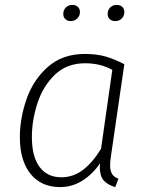

<svg xmlns="http://www.w3.org/2000/svg" viewBox="-20 -752 596 783"><path d="M487 -490 432 -112Q429 -93 429 -78Q429 -57 436.5 -43.5Q444 -30 463 -23L450 11Q419 2 403 -16Q387 -34 387 -71L388 -86Q357 -41 315.5 -15Q274 11 225 11Q148 11 104.5 -43Q61 -97 61 -192Q61 -270 88.5 -348.5Q116 -427 175.5 -479.5Q235 -532 326 -532Q374 -532 410.5 -521.5Q447 -511 487 -490ZM110 -193Q110 -113 141.5 -71Q173 -29 230 -29Q278 -29 317.5 -58.5Q357 -88 392 -145L438 -467Q390 -494 327 -494Q252 -494 203.5 -447Q155 -400 132.5 -330.5Q110 -261 110 -193ZM238 -695Q238 -711 248.5 -721.5Q259 -732 275 -732Q289 -732 297.5 -724Q306 -716 306 -703Q306 -687 295 -676.5Q284 -666 268 -666Q255 -666 246.5 -674Q238 -682 238 -695ZM419 -695Q419 -711 429.5 -721.5Q440 -732 456 -732Q470 -732 478.5 -724Q487 -716 487 -703Q487 -687 476.5 -676.5Q466 -666 450 -666Q436 -666 427.5 -674Q419 -682 419 -695Z"/></svg>

Font: Fira Sans ExtraLight
Style: Italic
Weight: 275
Italic angle: -8°
Designer: Carrois Corporate & Edenspiekermann AG
Foundry: Carrois Corporate GbR & Edenspiekermann AG
Version: Version 4.203